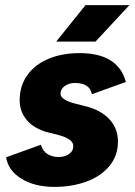

<svg xmlns="http://www.w3.org/2000/svg" viewBox="-20 -720 527 752"><path d="M4 -104 140 -153Q148 -127 167 -116Q186 -105 209 -105Q233 -105 250 -116.5Q267 -128 267 -148Q267 -162 253 -172.5Q239 -183 210 -191L170 -201Q115 -215 86 -248.5Q57 -282 57 -327Q57 -383 86.5 -425Q116 -467 169.5 -489.5Q223 -512 291 -512Q443 -512 473 -399L340 -351Q335 -374 318.5 -384.5Q302 -395 273 -395Q250 -395 233.5 -383Q217 -371 217 -353Q217 -329 275 -314L315 -304Q375 -289 408.5 -253Q442 -217 442 -166Q442 -109 407.5 -68.5Q373 -28 316.5 -8Q260 12 193 12Q116 12 64 -20Q12 -52 4 -104ZM315 -700H487L354 -557H200Z"/></svg>

Font: Oak Sans ExtraBold
Style: Italic
Weight: 800
Italic angle: -9.49998°
Foundry: Erik Kennedy, Walven
Version: Version 1.000